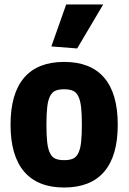

<svg xmlns="http://www.w3.org/2000/svg" viewBox="-20 -826 573 856"><path d="M209 -619 275 -806H440L324 -610ZM266 10Q148 10 87.5 -61Q27 -132 27 -270Q27 -409 87.5 -479.5Q148 -550 266 -550Q384 -550 444.5 -479.5Q505 -409 505 -270Q505 -131 444.5 -60.5Q384 10 266 10ZM266 -112Q290 -112 305 -118.5Q320 -125 329 -143Q338 -161 341.5 -191.5Q345 -222 345 -270Q345 -318 341.5 -348.5Q338 -379 329 -397Q320 -415 305 -421.5Q290 -428 266 -428Q242 -428 227 -421.5Q212 -415 203 -397Q194 -379 190.5 -348.5Q187 -318 187 -270Q187 -222 190.5 -191.5Q194 -161 203 -143Q212 -125 227 -118.5Q242 -112 266 -112Z"/></svg>

Font: Encode Sans Compressed
Style: ExtraBold
Weight: 800
Designer: Pablo Impallari, Andres Torresi
Foundry: Pablo Impallari, Andres Torresi
Version: Version 1.000; ttfautohint (v1.00) -l 8 -r 50 -G 200 -x 14 -